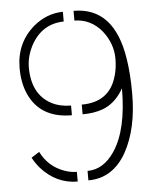

<svg xmlns="http://www.w3.org/2000/svg" viewBox="-50 -727 620 769"><g transform="rotate(-5 259.5 -342.5)"><path d="M274.4 -2V-40Q338.9 -40 383.8 -107.4Q440.4 -192.4 440.4 -357.4Q438.5 -355.5 434.6 -347.7Q403.3 -297.9 355.5 -280.3Q320.3 -267.6 274.4 -267.6V-306.6Q387.7 -306.6 416 -411.1Q424.8 -441.4 424.8 -478.5Q424.8 -538.1 384.8 -589.8Q340.8 -643.6 274.4 -644.5V-683.6Q437.5 -683.6 469.7 -473.6Q479.5 -414.1 479.5 -333Q479.5 -192.4 427.7 -98.6Q373 -2 274.4 -2ZM231.4 -267.6Q105.5 -267.6 59.6 -368.2Q39.1 -414.1 39.1 -473.6Q39.1 -574.2 112.3 -637.7Q166 -682.6 231.4 -683.6V-644.5Q141.6 -642.6 97.7 -558.6Q76.2 -515.6 76.2 -473.6Q76.2 -365.2 153.3 -324.2Q187.5 -306.6 231.4 -306.6ZM55.7 -112.3 87.9 -132.8Q117.2 -73.2 179.7 -49.8Q206.1 -40 231.4 -40V-1Q146.5 -1 85 -69.3Q67.4 -89.8 55.7 -112.3Z"/></g></svg>

Font: Post No Bills Jaffna Light
Style: Regular
Weight: 300
Designer: Kosala Senevirathne, Siva Puranthara, Lasantha Premarathna, Tharique Azeez
Foundry: Mooniak
Version: Version 1.220 ; ttfautohint (v1.6)